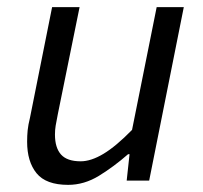

<svg xmlns="http://www.w3.org/2000/svg" viewBox="-20 -506 568 538"><path d="M495 -486 398 0H335L343 -74H339Q299 -39 257.5 -13.5Q216 12 171 12Q109 12 82.5 -20.5Q56 -53 56 -109Q56 -126 57.5 -141Q59 -156 64 -176L126 -486H203L142 -186Q138 -166 136 -154Q134 -142 134 -129Q134 -92 151 -73Q168 -54 206 -54Q235 -54 270 -75Q305 -96 350 -142L419 -486Z"/></svg>

Font: TypoPRO Source Sans Pro
Style: Italic
Weight: 400
Italic angle: -11°
Designer: Paul D. Hunt
Foundry: Adobe Systems Incorporated
Version: Version 1.075;PS 2.000;hotconv 1.0.86;makeotf.lib2.5.63406